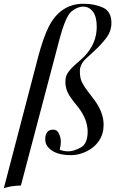

<svg xmlns="http://www.w3.org/2000/svg" viewBox="-69 -802 636 1010"><path d="M168.9 -68.4Q168.9 -120.1 211.4 -120.1Q231.9 -120.1 241.5 -98.4Q251 -76.7 251 -57.1Q251 -37.6 245.1 -14.2Q265.6 -5.9 291.5 -5.9Q317.4 -5.9 354.7 -25.4Q392.1 -44.9 392.1 -109.9Q392.1 -174.8 339.8 -241.2Q298.3 -290.5 286.6 -316.7Q274.9 -342.8 274.9 -372.1Q274.9 -401.4 290 -422.4Q305.2 -443.4 334.2 -468.5Q363.3 -493.7 376 -506.8Q439.9 -574.2 439.9 -661.1Q439.9 -713.9 419.9 -740.5Q399.9 -767.1 368.7 -767.1Q337.4 -767.1 306.4 -741.2Q275.4 -715.3 242.2 -588.9L41 173.8Q-11.7 175.3 -48.8 188L132.8 -506.8Q158.2 -603 187.7 -661.9Q217.3 -720.7 263.4 -751.5Q309.6 -782.2 369.1 -782.2Q428.7 -782.2 472.9 -762Q517.1 -741.7 517.1 -681.2Q517.1 -637.7 489.5 -601.8Q461.9 -565.9 429.2 -535.9Q396.5 -505.9 384.8 -495.1Q351.1 -464.4 351.1 -427.2Q351.1 -390.1 363.3 -366.9Q375.5 -343.8 392.3 -322.3Q409.2 -300.8 427.2 -276.4Q476.1 -210.4 476.1 -145Q476.1 -98.1 452.1 -62Q428.2 -25.9 387 -5.9Q345.7 14.2 304.7 14.2Q263.7 14.2 234.6 4.6Q205.6 -4.9 187.3 -23.9Q168.9 -43 168.9 -68.4Z"/></svg>

Font: PlayfairDisplay-Italic
Style: Italic
Weight: 400
Italic angle: -14°
Designer: Claus Eggers Sørensen
Foundry: Claus Eggers Sørensen
Version: Version 1.002;PS 001.002;hotconv 1.0.70;makeotf.lib2.5.58329